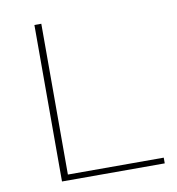

<svg xmlns="http://www.w3.org/2000/svg" viewBox="-76 -727 733 795"><g transform="rotate(-10 290.5 -329.0)"><path d="M553 -24V0H121V-658H150V-24Z"/></g></svg>

Font: Ysabeau Extralight
Style: Regular
Weight: 200
Designer: Christian Thalmann (Catharsis Fonts)
Version: Version 0.003